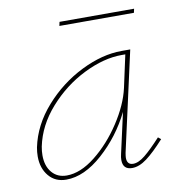

<svg xmlns="http://www.w3.org/2000/svg" viewBox="-67 -607 629 672"><g transform="rotate(-10 247.5 -271.0)"><path d="M467 -79Q430 -38 402.5 -17.5Q375 3 350 3Q317 3 317 -31Q317 -41 320 -53L352 -196Q312 -115 246 -56Q180 3 116 3Q77 3 54 -24.5Q31 -52 31 -94Q31 -110 34 -126Q50 -203 107 -267.5Q164 -332 239.5 -369.5Q315 -407 384 -407H415L336 -53Q334 -41 334 -36Q334 -11 356 -11Q375 -11 398.5 -30Q422 -49 457 -87ZM370 -278 395 -393H382Q318 -393 246.5 -357.5Q175 -322 120.5 -260.5Q66 -199 51 -126Q48 -110 48 -95Q48 -57 67.5 -34Q87 -11 120 -11Q169 -11 222 -53Q275 -95 316 -157.5Q357 -220 370 -278ZM188 -545H453L450 -531H185Z"/></g></svg>

Font: Ysabeau Thin
Style: Italic
Weight: 200
Italic angle: -12°
Designer: Christian Thalmann (Catharsis Fonts)
Version: Version 0.003